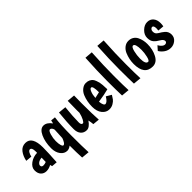

<svg xmlns="http://www.w3.org/2000/svg" viewBox="34 -1595 2698 2698"><g transform="rotate(-45 1383.0 -246.0)"><path d="M334 22 250 15 242 -17Q195 10 146 10Q97 10 65 -22.5Q33 -55 33 -116Q33 -177 93.5 -221Q154 -265 233 -267V-294Q233 -373 195 -373Q176 -373 160.5 -346.5Q145 -320 138 -286L46 -295Q61 -373 103 -427.5Q145 -482 213 -482Q281 -482 313.5 -425.5Q346 -369 346 -265Q346 -161 334 22ZM135 -110Q135 -78 173 -78Q199 -78 228 -90L230 -174Q183 -170 159 -150.5Q135 -131 135 -110Z M763 -442Q745 -311 745 -89.5Q745 132 751 239L634 228Q628 129 628 -15Q590 14 555 14Q497 14 457.5 -38.5Q418 -91 418 -173Q418 -295 459.5 -385Q501 -475 565.5 -475Q630 -475 684 -400Q692 -427 695 -449ZM570 -79Q587 -79 603.5 -105Q620 -131 630 -162Q632 -237 638 -323Q633 -345 620.5 -359Q608 -373 594 -373Q570 -373 552.5 -312.5Q535 -252 535 -198Q535 -144 545 -111.5Q555 -79 570 -79Z M1170 -469 1168 -311Q1168 -88 1176 17L1077 7Q1074 -35 1064 -78Q1009 3 953.5 3Q898 3 865 -35Q832 -73 832 -140Q832 -270 851 -450L967 -439Q949 -268 949 -155Q949 -104 981 -104Q996 -104 1017.5 -145Q1039 -186 1052 -244Q1051 -266 1051 -296Q1051 -326 1054 -479Z M1396 -72Q1434 -72 1477 -145L1553 -100Q1534 -67 1516.5 -44Q1499 -21 1464 0Q1429 21 1386 21Q1323 21 1280 -32.5Q1237 -86 1237 -177Q1237 -281 1274 -371Q1294 -418 1331.5 -447.5Q1369 -477 1408.5 -477Q1448 -477 1472 -464.5Q1496 -452 1510.5 -436.5Q1525 -421 1536 -391Q1547 -361 1551.5 -342Q1556 -323 1559 -287Q1563 -239 1563 -200Q1483 -178 1356 -160Q1359 -120 1370 -96Q1381 -72 1396 -72ZM1418 -379Q1396 -379 1378.5 -335Q1361 -291 1358 -233Q1411 -244 1450 -254Q1450 -379 1418 -379Z M1775 -722Q1760 -469 1760 -266Q1760 -63 1765 19L1647 8Q1643 -96 1643 -287.5Q1643 -479 1658 -731Z M2011 -722Q1996 -469 1996 -266Q1996 -63 2001 19L1883 8Q1879 -96 1879 -287.5Q1879 -479 1894 -731Z M2192 -180Q2192 -67 2242 -67Q2264 -67 2279 -130.5Q2294 -194 2294 -252Q2294 -380 2252 -380Q2225 -380 2208.5 -311.5Q2192 -243 2192 -180ZM2075 -189Q2075 -282 2113 -371Q2133 -416 2169.5 -444.5Q2206 -473 2251 -473Q2296 -473 2328.5 -452.5Q2361 -432 2378 -398Q2411 -331 2411 -252Q2411 -143 2366.5 -58.5Q2322 26 2242 26Q2075 26 2075 -189Z M2656 -315Q2656 -375 2626 -375Q2611 -375 2598.5 -360.5Q2586 -346 2586 -321.5Q2586 -297 2595.5 -281Q2605 -265 2630.5 -249.5Q2656 -234 2670.5 -224.5Q2685 -215 2705 -198Q2746 -162 2746 -105.5Q2746 -49 2703.5 -14Q2661 21 2608 21Q2555 21 2512.5 -7.5Q2470 -36 2444 -79L2498 -140Q2538 -71 2582 -71Q2597 -71 2608 -79.5Q2619 -88 2619 -103Q2619 -135 2573 -162Q2524 -189 2496 -222Q2468 -255 2468 -315.5Q2468 -376 2518 -424.5Q2568 -473 2625.5 -473Q2683 -473 2716.5 -433.5Q2750 -394 2750 -327Q2750 -300 2744 -269L2653 -277Q2656 -300 2656 -315Z"/></g></svg>

Font: Boogaloo
Style: Regular
Weight: 400
Designer: John Vargas Beltran
Foundry: John Vargas Beltran
Version: Version 1.002